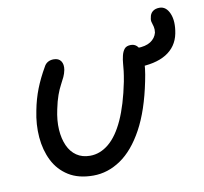

<svg xmlns="http://www.w3.org/2000/svg" viewBox="-73 -705 842 794"><g transform="rotate(-10 348.0 -308.0)"><path d="M509 -399Q486 -399 478 -411.5Q470 -424 473 -441Q477 -458 490.5 -468Q504 -478 526 -478Q562 -478 583 -491.5Q604 -505 610 -528Q612 -542 609.5 -552.5Q607 -563 604 -572Q601 -581 604 -592Q606 -608 617 -617Q628 -626 646 -626Q674 -626 688 -593Q702 -560 692 -509Q681 -455 635 -427Q589 -399 509 -399ZM257 10Q195 10 153.5 -16Q112 -42 90 -86Q68 -130 63.5 -184.5Q59 -239 71 -296Q80 -343 96 -384Q112 -425 137 -468Q143 -480 153.5 -486Q164 -492 178 -492Q199 -492 208.5 -478Q218 -464 214 -441Q211 -426 205 -413Q199 -400 190 -383.5Q181 -367 172.5 -343.5Q164 -320 157 -286Q147 -240 149.5 -201.5Q152 -163 165 -134Q178 -105 201.5 -89Q225 -73 258 -73Q300 -73 336.5 -103Q373 -133 401 -194.5Q429 -256 448 -350Q453 -377 455 -394Q457 -411 458 -425.5Q459 -440 463 -457Q467 -474 475.5 -484.5Q484 -495 503 -495Q522 -495 533 -479Q544 -463 545.5 -428.5Q547 -394 535 -337Q511 -218 469 -141Q427 -64 372.5 -27Q318 10 257 10Z"/></g></svg>

Font: Shantell Sans
Style: Italic
Weight: 400
Italic angle: -11°
Designer: Stephen Nixon, Anya Danilova, Shantell Martin
Foundry: Arrow Type
Version: Version 1.011;[c5ecc13dd]